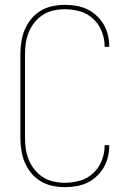

<svg xmlns="http://www.w3.org/2000/svg" viewBox="-20 -763 540 791"><path d="M247 8Q221 8 195.5 2.5Q170 -3 148 -16Q126 -29 109 -49.5Q92 -70 82 -94Q72 -118 68 -143.5Q64 -169 64 -195V-540Q64 -566 68 -591.5Q72 -617 82 -641Q92 -665 109 -685.5Q126 -706 148 -719Q170 -732 195.5 -737.5Q221 -743 247 -743Q271 -743 294.5 -739Q318 -735 339 -725Q360 -715 377.5 -699Q395 -683 407 -662.5Q419 -642 424.5 -619Q430 -596 430 -572V-570H411V-572Q411 -604 399 -634Q387 -664 364 -685.5Q341 -707 310 -716Q279 -725 247 -725Q224 -725 201 -720Q178 -715 158 -702.5Q138 -690 123 -671.5Q108 -653 99 -631.5Q90 -610 86.5 -586.5Q83 -563 83 -540V-195Q83 -172 86.5 -148.5Q90 -125 99 -103.5Q108 -82 123 -63.5Q138 -45 158 -32.5Q178 -20 201 -15Q224 -10 247 -10Q279 -10 310 -19Q341 -28 364 -49.5Q387 -71 399 -101Q411 -131 411 -163V-165H430V-163Q430 -139 424.5 -116Q419 -93 407 -72.5Q395 -52 377.5 -36Q360 -20 339 -10Q318 0 294.5 4Q271 8 247 8Z"/></svg>

Font: Iosevka Thin
Style: Regular
Weight: 100
Monospace: yes
Designer: Belleve Invis
Foundry: Belleve Invis
Version: Version 32.5.0; ttfautohint (v1.8.4)